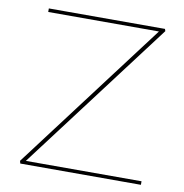

<svg xmlns="http://www.w3.org/2000/svg" viewBox="-76 -730 767 801"><g transform="rotate(10 308.0 -329.0)"><path d="M573 -15V0H62L59 -11L536 -643H67V-658H559L562 -649L83 -15Z"/></g></svg>

Font: Ysabeau Infant Thin
Style: Regular
Weight: 200
Designer: Christian Thalmann (Catharsis Fonts)
Version: Version 0.003